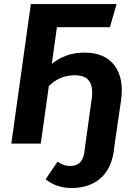

<svg xmlns="http://www.w3.org/2000/svg" viewBox="-20 -712 654 952"><path d="M397.9 -451.2Q500 -451.2 547.9 -387.5Q595.7 -323.7 580.1 -212.9L548.8 0L543.9 40Q529.8 129.4 475.1 174.8Q420.4 220.2 335 220.2Q259.3 220.2 206.1 176.8L265.1 89.8Q283.2 101.1 296.6 106Q310.1 110.8 330.1 110.8Q387.7 110.8 397.9 44.9L403.8 0L434.1 -216.8Q443.4 -279.3 423.1 -309.1Q402.8 -338.9 350.1 -338.9Q275.9 -338.9 222.2 -285.2L182.1 0H36.1L132.8 -690.9L131.8 -691.9H558.1L524.9 -577.1H262.2L236.8 -395Q305.2 -451.2 397.9 -451.2Z"/></svg>

Font: FiraGO SemiBold
Style: Italic
Weight: 600
Italic angle: -8°
Designer: bBox Type GmbH
Foundry: bBox Type GmbH
Version: Version 1.001;PS 001.001;hotconv 1.0.88;makeotf.lib2.5.64775